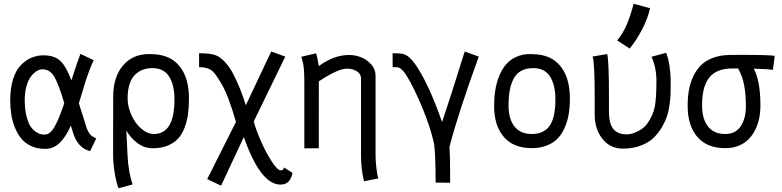

<svg xmlns="http://www.w3.org/2000/svg" viewBox="-20 -793 4181 1027"><path d="M112.3 -257.3Q112.3 -206.5 122.3 -169.2Q132.3 -131.8 145 -114.3Q157.7 -96.7 174.3 -86.4Q190.9 -76.2 199 -74.7Q207 -73.2 213.4 -73.2H219.7Q248.5 -73.2 272.7 -116.5Q296.9 -159.7 323.7 -241.2Q293.9 -342.3 270.5 -382.3Q247.1 -422.4 207 -422.4Q191.9 -422.4 176 -412.6Q160.2 -402.8 145.5 -384Q130.9 -365.2 121.6 -332Q112.3 -298.8 112.3 -257.3ZM401.9 -240.7Q436 -130.9 441.9 -113.3Q449.7 -89.8 461.2 -75.7Q472.7 -61.5 495.1 -52.7L461.9 15.6Q395 -1 369.1 -87.9Q362.3 -110.4 358.9 -121.1Q333 -62 299.8 -29.3Q266.6 3.4 221.7 3.4Q180.7 3.4 148.2 -11.2Q115.7 -25.9 95 -50.5Q74.2 -75.2 60.3 -109.1Q46.4 -143.1 40.5 -179.7Q34.7 -216.3 34.7 -257.3Q34.7 -321.8 50 -369.9Q65.4 -418 91.8 -444.8Q118.2 -471.7 148.4 -484.4Q178.7 -497.1 212.4 -497.1Q271 -497.1 302.7 -467.3Q334.5 -437.5 361.8 -362.8Q390.1 -452.6 410.2 -504.9L481.4 -470.7Q470.2 -449.2 458.5 -418Q446.8 -386.7 440.2 -366Q433.6 -345.2 419.9 -300Q406.2 -254.9 401.9 -240.7Z M585.4 -274.4Q585.4 -380.9 637.7 -442.4Q689.9 -503.9 777.8 -503.9Q848.1 -503.9 891.8 -479.7Q935.5 -455.6 961.9 -405.8Q990.7 -350.1 990.7 -265.1Q990.7 -220.2 985.8 -183.6Q981 -147 968 -111.8Q955.1 -76.7 933.8 -53Q912.6 -29.3 878.2 -14.6Q843.8 0 797.9 0H796.9Q751 0 713.9 -28.6Q676.8 -57.1 655.8 -95.2L662.1 36.6Q664.1 82.5 672.1 126.2Q680.2 169.9 689.9 193.4L614.3 213.9Q603.5 189.9 594.2 136.2Q585 82.5 585 34.2ZM913.1 -258.8V-267.6Q912.1 -340.8 883.8 -384.8Q855.5 -428.7 794.4 -428.7Q767.1 -428.7 744.1 -420.2Q721.2 -411.6 702.4 -393.3Q683.6 -375 673.1 -343Q662.6 -311 662.6 -268.1Q662.6 -222.2 682.9 -177.5Q703.1 -132.8 736.1 -104.5Q769 -76.2 803.7 -76.2Q913.1 -77.6 913.1 -258.8Z M1242.2 -141.1Q1228.5 -187 1221.9 -207.3Q1215.3 -227.5 1201.9 -264.2Q1188.5 -300.8 1173.1 -329.6Q1157.7 -358.4 1138.2 -386.7Q1118.7 -415.5 1097.7 -424.6Q1076.7 -433.6 1044.9 -433.6V-508.3Q1104 -508.3 1133.8 -497.6Q1163.6 -486.8 1196.8 -445.8Q1219.2 -418 1243.9 -364Q1268.6 -310.1 1281.7 -270L1294.9 -230L1430.7 -517.6L1505.9 -490.2Q1416 -305.7 1337.4 -143.6Q1348.1 -101.1 1375.2 -39.3Q1402.3 22.5 1433.3 70.3Q1464.4 118.2 1481.4 118.2Q1488.3 118.2 1491.5 116.2Q1494.6 114.3 1496.8 108.9Q1499 103.5 1499.5 103L1544.4 131.8Q1543 141.1 1539.8 149.9Q1536.6 158.7 1530 169.7Q1523.4 180.7 1510.5 187.5Q1497.6 194.3 1480 194.3Q1373 194.3 1284.2 -60.1L1162.6 200.2L1088.4 165Z M1685.1 -439.5Q1766.6 -499 1847.7 -499Q1878.9 -499 1910.4 -487.1Q1941.9 -475.1 1965.3 -449Q1988.8 -422.9 1988.8 -388.7V38.6Q1988.8 65.4 1993.2 105Q1997.6 144.5 2003.9 161.1L1926.8 176.8Q1911.1 108.4 1911.1 42V-373.5Q1911.1 -398.4 1888.2 -412.1Q1865.2 -425.8 1836.9 -425.8Q1787.6 -425.8 1685.5 -357.9L1685.1 0L1607.9 0.5V-344.2Q1607.9 -386.7 1606.2 -411.9Q1604.5 -437 1602.1 -449.2Q1599.6 -461.4 1592.3 -489.7L1670.4 -507.8Q1677.7 -489.7 1685.1 -439.5Z M2310.1 183.6Q2310.1 11.2 2299.8 -33.2Q2280.3 -117.7 2238.3 -218.5Q2196.3 -319.3 2158.2 -382.8Q2137.2 -418 2117.2 -429.7Q2109.9 -434.1 2087.4 -434.1Q2085.9 -434.1 2083.5 -433.8Q2081.1 -433.6 2080.1 -433.6V-508.3Q2111.8 -508.3 2128.9 -505.9Q2151.4 -502.4 2170.9 -484.4Q2190.4 -466.3 2213.4 -431.2Q2279.3 -327.6 2344.7 -140.1Q2360.8 -187 2391.1 -281.5Q2421.4 -376 2443.4 -446.8L2465.8 -517.6L2541 -490.2Q2431.2 -189 2384.3 -7.8Q2387.7 39.1 2387.7 141.6V184.6Z M2823.2 -0.5Q2725.6 -1 2674.3 -61.3Q2623 -121.6 2623 -226.6Q2623 -271 2629.2 -310.3Q2635.3 -349.6 2649.7 -385.5Q2664.1 -421.4 2685.8 -447.3Q2707.5 -473.1 2740.7 -488.5Q2773.9 -503.9 2815.4 -503.9Q2885.7 -503.9 2929.4 -479.7Q2973.1 -455.6 2999.5 -405.8Q3028.3 -350.1 3028.3 -265.1Q3028.3 -221.2 3022.2 -183.8Q3016.1 -146.5 3001.5 -112.1Q2986.8 -77.6 2964.1 -53.5Q2941.4 -29.3 2905.8 -14.9Q2870.1 -0.5 2824.2 -0.5ZM2907.2 -105Q2950.7 -146 2950.7 -258.8V-267.6Q2949.7 -340.8 2921.4 -384.8Q2893.1 -428.7 2832 -428.7Q2794.9 -428.7 2768.8 -414.6Q2742.7 -400.4 2728 -373Q2713.4 -345.7 2706.8 -310.8Q2700.2 -275.9 2700.2 -229Q2700.2 -156.7 2731.9 -116.5Q2763.7 -76.2 2824.2 -76.2Q2852.1 -76.7 2870.4 -83Q2888.7 -89.4 2907.2 -105Z M3281.2 -576.7Q3313.5 -616.2 3333.3 -663.1Q3353 -710 3369.1 -772.9L3457 -749Q3445.3 -694.8 3415 -636.5Q3384.8 -578.1 3348.1 -533.2ZM3161.1 -178.7Q3161.1 -178.7 3161.1 -268.1Q3161.1 -456.5 3149.9 -490.7L3228 -503.9Q3237.3 -464.8 3237.3 -279.8Q3237.3 -279.8 3237.3 -196.3Q3237.3 -131.8 3260.7 -103Q3284.2 -74.2 3333.5 -74.2Q3357.9 -74.2 3391.1 -90.3Q3424.3 -106.4 3443.4 -133.3Q3473.6 -176.8 3482.4 -222.2Q3491.2 -267.6 3491.2 -360.4Q3491.2 -431.6 3464.8 -489.3L3543 -510.7Q3554.7 -482.9 3561 -440.4Q3567.4 -397.9 3567.4 -368.2V-362.3V-344.2Q3567.4 -308.6 3566.7 -286.4Q3565.9 -264.2 3561 -230Q3556.2 -195.8 3547.6 -170.4Q3539.1 -145 3522 -115.2Q3504.9 -85.4 3480.5 -60.1Q3455.1 -33.2 3411.1 -15.6Q3367.2 2 3311.5 2Q3243.2 2 3202.1 -50.5Q3161.1 -103 3161.1 -178.7Z M3928.2 -426.8Q3928.2 -426.8 3917.5 -426.8Q3917.5 -426.8 3897.5 -426.8Q3851.6 -426.8 3819.6 -412.8Q3787.6 -398.9 3769.3 -372.1Q3751 -345.2 3743.2 -310.5Q3735.4 -275.9 3735.4 -229Q3735.4 -156.7 3767.1 -116.5Q3798.8 -76.2 3859.4 -76.2Q3914.6 -76.2 3942.1 -117.9Q3969.7 -159.7 3969.7 -223.1Q3969.7 -282.7 3961.4 -332.3Q3953.1 -381.8 3928.2 -426.8ZM4011.7 -425.8Q4047.4 -360.8 4047.4 -229.5Q4047.4 -193.8 4041 -161.4Q4034.7 -128.9 4020 -99.4Q4005.4 -69.8 3984.1 -48.1Q3962.9 -26.4 3930.9 -13.4Q3898.9 -0.5 3859.4 -0.5H3858.4Q3760.7 -1 3709.5 -61.3Q3658.2 -121.6 3658.2 -226.6Q3658.2 -271.5 3664.8 -309.8Q3671.4 -348.1 3687.7 -383.5Q3704.1 -418.9 3729.2 -443.8Q3754.4 -468.8 3793.7 -483.6Q3833 -498.5 3883.3 -499Q3884.3 -499 3909.4 -499.3Q3934.6 -499.5 3955.6 -499.5Q4093.8 -499.5 4124 -494.1L4114.3 -419.4Q4085 -423.8 4011.7 -425.8Z"/></svg>

Font: FantasqueSansM Nerd Font
Style: Regular
Weight: 400
Monospace: yes
Designer: Jany Belluz
Version: Version 1.8.0 ; ttfautohint (v1.8.2);Nerd Fonts 3.4.0